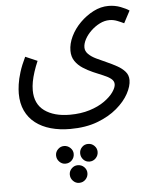

<svg xmlns="http://www.w3.org/2000/svg" viewBox="-61 -465 807 1040"><g transform="rotate(-5 342.0 55.5)"><path d="M43 16Q43 -5 47 -34Q51 -63 62.5 -100Q74 -137 95 -180L160 -152Q147 -122 138 -94Q129 -66 124.5 -42Q120 -18 120 5Q120 42 133 70Q146 98 171.5 116.5Q197 135 231.5 144.5Q266 154 309 154Q369 154 417 139Q465 124 498 100.5Q531 77 548 52.5Q565 28 565 10Q565 -7 549.5 -19.5Q534 -32 508 -42.5Q482 -53 453.5 -65.5Q425 -78 399.5 -94.5Q374 -111 358 -134.5Q342 -158 342 -191Q342 -229 361 -268.5Q380 -308 413 -341Q446 -374 486 -394.5Q526 -415 568 -415Q603 -415 634 -403Q665 -391 680 -380L645 -314Q629 -322 608.5 -330Q588 -338 567 -338Q540 -338 514 -325Q488 -312 466 -291Q444 -270 431.5 -246.5Q419 -223 419 -202Q419 -182 435 -166Q451 -150 477 -137.5Q503 -125 532.5 -112Q562 -99 588 -84.5Q614 -70 630.5 -51Q647 -32 647 -5Q647 28 625 68.5Q603 109 559.5 146Q516 183 452.5 207Q389 231 304 231Q247 231 199 217.5Q151 204 116 177Q81 150 62 109.5Q43 69 43 16ZM327 526Q308 526 294 511.5Q280 497 280 477Q280 458 294 444Q308 430 327 430Q348 430 362 444Q376 458 376 477Q376 497 362 511.5Q348 526 327 526ZM393 416Q373 416 359.5 401.5Q346 387 346 367Q346 348 359.5 334Q373 320 393 320Q413 320 427 334Q441 348 441 367Q441 387 427 401.5Q413 416 393 416ZM262 416Q243 416 229 401.5Q215 387 215 367Q215 348 229 334Q243 320 262 320Q282 320 296.5 334Q311 348 311 367Q311 387 297 401.5Q283 416 262 416Z"/></g></svg>

Font: Noto Sans Arabic Condensed
Style: Regular
Weight: 400
Width: 3
Designer: Monotype Design Team, Nadine Chahine, Nizar Qandah and Khaled Hosny
Foundry: Monotype Imaging Inc.
Version: Version 2.012